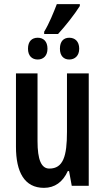

<svg xmlns="http://www.w3.org/2000/svg" viewBox="-20 -896 506 926"><path d="M193 -732H260C295 -770 340 -827 365 -867V-876H254C239 -837 217 -782 193 -743ZM162 -609C189 -609 209 -627 209 -661C209 -697 189 -714 162 -714C134 -714 115 -697 115 -661C115 -627 134 -609 162 -609ZM314 -609C341 -609 362 -627 362 -661C362 -697 341 -714 314 -714C287 -714 269 -697 269 -661C269 -627 287 -609 314 -609ZM408 -542H303V-260C303 -143 285 -83 218 -83C179 -83 161 -126 161 -215V-542H57V-188C57 -66 98 10 192 10C244 10 283 -18 307 -71H313L326 0H408Z"/></svg>

Font: Noto Sans Display Condensed Medium
Style: Regular
Weight: 500
Width: 3
Designer: Monotype Design Team
Foundry: Monotype Imaging Inc.
Version: Version 1.900